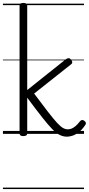

<svg xmlns="http://www.w3.org/2000/svg" viewBox="-20 -910 604 1305"><path d="M138 15Q125 15 119 10.5Q113 6 113 -4V-871Q113 -881 119 -885.5Q125 -890 138 -890Q152 -890 158.5 -885.5Q165 -881 165 -871V-298L427 -507Q438 -515 447 -514.5Q456 -514 463 -504Q470 -497 471 -488Q472 -479 462 -472L212 -274Q270 -196 307.5 -148Q345 -100 368.5 -74.5Q392 -49 408.5 -40Q425 -31 441 -31Q454 -31 466.5 -36Q479 -41 493 -52.5Q507 -64 524 -86Q531 -94 538 -94.5Q545 -95 553 -89Q562 -83 563.5 -75.5Q565 -68 560 -61Q537 -27 514 -10Q491 7 470.5 13Q450 19 436 19Q411 19 387.5 8Q364 -3 336 -31.5Q308 -60 267 -112Q226 -164 165 -246V-4Q165 6 158.5 10.5Q152 15 138 15ZM0 365H551V375H0ZM0 -20H551V0H0ZM0 -505H551V-500H0ZM0 -885H551V-875H0Z"/></svg>

Font: Playwrite IT Moderna Guides
Style: Regular
Weight: 400
Designer: Veronika Burian, José Scaglione
Foundry: TypeTogether
Version: Version 1.003